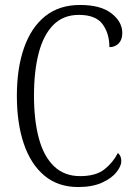

<svg xmlns="http://www.w3.org/2000/svg" viewBox="-20 -744 541 774"><path d="M295 10Q214 10 159 -36Q104 -82 76 -164.5Q48 -247 48 -358Q48 -469 77 -551.5Q106 -634 162.5 -679Q219 -724 303 -724Q386 -724 429.5 -690Q473 -656 473 -611Q473 -584 458.5 -569Q444 -554 421 -554Q421 -609 393.5 -646.5Q366 -684 298 -684Q235 -684 195 -643.5Q155 -603 136 -530Q117 -457 117 -358Q117 -260 136.5 -187Q156 -114 197.5 -74Q239 -34 303 -34Q366 -34 400.5 -61Q435 -88 455 -127Q469 -117 469 -94Q469 -75 450 -50.5Q431 -26 392 -8Q353 10 295 10Z"/></svg>

Font: Noto Serif Condensed Light
Style: Regular
Weight: 300
Width: 3
Designer: Monotype Design Team
Foundry: Monotype Imaging Inc.
Version: Version 2.013